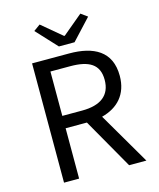

<svg xmlns="http://www.w3.org/2000/svg" viewBox="-124 -933 847 1020"><g transform="rotate(-15 300.0 -422.5)"><path d="M100 0H183V-277H300L458 0H553L386 -286C475 -309 533 -370 533 -472C533 -608 437 -656 304 -656H100ZM183 -345V-589H292C394 -589 450 -558 450 -472C450 -387 394 -345 292 -345ZM261 -706H347L452 -819L416 -845L306 -753H302L192 -845L156 -819Z"/></g></svg>

Font: Hasklig
Style: Regular
Weight: 400
Monospace: yes
Designer: Paul D. Hunt, Teo Tuominen
Foundry: Adobe Systems Incorporated
Version: Version 2.030;PS 1.0;hotconv 16.6.51;makeotf.lib2.5.65220